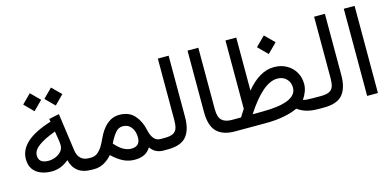

<svg xmlns="http://www.w3.org/2000/svg" viewBox="-65 -1037 2888 1418"><g transform="rotate(-15 1379.0 -328.0)"><path d="M295.4 -596.2 363.8 -664.6 432.6 -596.2 363.8 -526.9ZM133.3 -596.2 201.7 -664.6 270.5 -596.2 201.7 -526.9ZM47.9 -201.2Q47.9 -272.9 108.9 -328.1Q169.9 -383.3 295.4 -421.9L292 -443.8L369.6 -460L409.7 -172.4Q415 -132.3 438.2 -110.1Q461.4 -87.9 501.5 -87.9H516.6V0H499.5Q431.6 0 393.3 -30Q355 -60.1 342.3 -115.7Q282.7 -64.5 210.4 -64.5Q166 -64.5 128.9 -78.9Q91.8 -93.3 69.8 -123.5Q47.9 -153.8 47.9 -201.2ZM308.1 -343.3Q221.7 -311.5 177.2 -278.6Q132.8 -245.6 132.8 -207Q132.8 -146.5 207.5 -146.5Q234.9 -146.5 261.2 -157.2Q287.6 -168 305.2 -187.7Q322.8 -207.5 322.8 -235.4Q322.8 -250 320.8 -263.2Z M654.8 -70.3Q624.5 -36.1 590.6 -18.1Q556.6 0 517.6 0H497.1V-87.9H515.1Q545.4 -87.9 566.9 -105.2Q588.4 -122.6 604 -148.4Q619.6 -174.3 631.3 -200.7Q693.8 -339.4 797.9 -339.4Q872.1 -339.4 913.1 -293.2Q954.1 -247.1 967.8 -180.7Q987.3 -87.9 1045.9 -87.9H1059.1V0H1045.4Q1016.1 0 991.5 -12Q966.8 -23.9 948.7 -50.8Q927.7 -18.1 898.2 -3.7Q868.7 10.7 825.2 10.7Q777.8 10.7 737.3 -9.8Q696.8 -30.3 654.8 -70.3ZM697.8 -146.5Q730 -109.4 760.7 -92Q791.5 -74.7 821.3 -74.7Q889.2 -74.7 889.2 -142.6Q889.2 -190.4 865.5 -220.9Q841.8 -251.5 800.3 -251.5Q766.1 -251.5 741 -218.8Q715.8 -186 697.8 -146.5Z M1039.6 0V-87.9H1079.1Q1123 -87.9 1145 -100.1Q1167 -112.3 1174.3 -136.5Q1181.6 -160.6 1181.6 -196.8V-667H1264.2V-197.3Q1264.2 -100.1 1221.9 -50Q1179.7 0 1078.6 0Z M1603.5 0H1591.3Q1502 0 1455.3 -45.9Q1408.7 -91.8 1408.7 -197.8V-667H1491.2V-197.3Q1491.2 -135.3 1517.1 -111.6Q1543 -87.9 1591.3 -87.9H1603.5Z M1910.6 -558.6 1981.9 -629.4 2053.2 -558.6 1981.9 -487.3ZM2137.7 -95.2Q2147.5 -87.9 2239.3 -87.9H2253.9V0H2238.8Q2174.3 0 2136.2 -12.9Q2098.1 -25.9 2073.7 -45.4Q2035.6 -25.9 1970.7 -12.9Q1905.8 0 1826.2 0H1584V-87.9H1662.6Q1671.4 -102.1 1680.7 -116.5Q1689.9 -130.9 1698.7 -144.5V-667H1781.2V-261.7Q1830.6 -321.8 1883.3 -353Q1936 -384.3 1992.7 -384.3Q2046.9 -384.3 2088.6 -360.8Q2130.4 -337.4 2153.8 -297.1Q2177.2 -256.8 2177.2 -206.1Q2177.2 -177.7 2166 -148.7Q2154.8 -119.6 2137.7 -95.2ZM1823.7 -88.9Q2090.3 -88.9 2090.3 -202.1Q2090.3 -242.2 2064 -269Q2037.6 -295.9 1995.1 -295.9Q1939 -295.9 1877.9 -242.9Q1816.9 -189.9 1751.5 -88.4Z M2234.4 0V-87.9H2273.9Q2317.9 -87.9 2339.8 -100.1Q2361.8 -112.3 2369.1 -136.5Q2376.5 -160.6 2376.5 -196.8V-667H2459V-197.3Q2459 -100.1 2416.7 -50Q2374.5 0 2273.4 0Z M2603.5 -667H2686V-0.5H2603.5Z"/></g></svg>

Font: Vazir FD-WOL
Style: Regular-FD-WOL
Weight: 400
Designer: Saber Rastikerdar
Foundry: Saber Rastikerdar
Version: Version 30.1.0